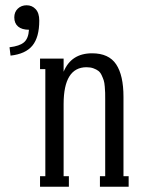

<svg xmlns="http://www.w3.org/2000/svg" viewBox="-20 -708 540 728"><path d="M81.1 -688Q101.6 -688 115.2 -673.3Q128.9 -658.7 128.9 -629.9Q128.9 -566.9 103 -535.2Q77.1 -503.4 20 -497.1L16.1 -528.8Q54.2 -533.2 71 -547.6Q87.9 -562 89.8 -595.2Q63 -595.2 48.6 -607.4Q34.2 -619.6 34.2 -642.1Q34.2 -662.6 47.6 -675.3Q61 -688 81.1 -688ZM448.2 -340.8V-40H467.8V0H358.9V-40H378.9V-331.1Q378.9 -347.7 378.7 -356.2Q378.4 -364.7 377.2 -379.9Q376 -395 373.3 -403.3Q370.6 -411.6 365.5 -422.6Q360.4 -433.6 353 -439.2Q345.7 -444.8 334.2 -449Q322.8 -453.1 308.1 -453.1Q221.2 -453.1 221.2 -313V-40H241.2V0H131.8V-40H151.9V-445.8H131.8V-485.8H221.2V-436Q250 -505.9 329.1 -505.9Q392.6 -505.9 420.4 -464.1Q448.2 -422.4 448.2 -340.8Z"/></svg>

Font: Margherita
Style: Regular
Weight: 400
Designer: James Puckett
Foundry: Dunwich Type Founders
Version: Version 1.008;hotconv 1.0.109;makeotfexe 2.5.65596